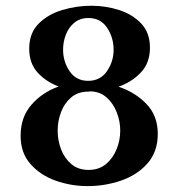

<svg xmlns="http://www.w3.org/2000/svg" viewBox="-20 -632 591 652"><path d="M277.5 0Q221.7 0 169.6 -18.3Q117.5 -36.7 83.8 -74.6Q50 -112.5 50 -170.8Q50 -234.2 86.7 -276.2Q123.3 -318.3 179.2 -338.3Q136.7 -354.2 107.9 -385.4Q79.2 -416.7 79.2 -466.7Q79.2 -519.2 110.8 -551.2Q142.5 -583.3 191.2 -597.9Q240 -612.5 290 -612.5Q339.2 -612.5 384.6 -597.9Q430 -583.3 459.6 -552.1Q489.2 -520.8 489.2 -470Q489.2 -418.3 458.3 -385.8Q427.5 -353.3 382.5 -337.5Q438.3 -319.2 477.1 -279.2Q515.8 -239.2 515.8 -177.5Q515.8 -116.7 480.8 -77.1Q445.8 -37.5 391.2 -18.8Q336.7 0 277.5 0ZM279.2 -357.5Q320.8 -357.5 343.3 -390.4Q365.8 -423.3 365.8 -463.3Q365.8 -504.2 343.8 -537.5Q321.7 -570.8 280 -570.8Q251.7 -570.8 232.5 -555Q213.3 -539.2 203.8 -514.6Q194.2 -490 194.2 -463.3Q194.2 -423.3 216.2 -390.4Q238.3 -357.5 279.2 -357.5ZM280.8 -55Q315.8 -55 339.6 -74.6Q363.3 -94.2 375.8 -125Q388.3 -155.8 388.3 -188.3Q388.3 -220.8 376.2 -251.2Q364.2 -281.7 341.2 -301.7Q318.3 -321.7 285 -321.7Q282.5 -320.8 279.2 -320.8Q278.3 -320.8 276.7 -320.8Q243.3 -320 220.8 -300.4Q198.3 -280.8 187.1 -250.8Q175.8 -220.8 175.8 -188.3Q175.8 -155 187.5 -124.6Q199.2 -94.2 222.5 -74.6Q245.8 -55 280.8 -55Z"/></svg>

Font: Manufacturing Consent
Style: Regular
Weight: 400
Version: Version 3.000; ttfautohint (v1.8.4.7-5d5b)